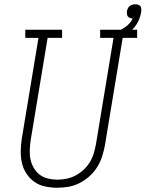

<svg xmlns="http://www.w3.org/2000/svg" viewBox="-20 -875 685 903"><path d="M248 8Q220 8 192 2Q164 -4 142 -19.5Q120 -35 105 -57.5Q90 -80 83.5 -107Q77 -134 77.5 -163Q78 -192 82 -220L161 -697H99V-735H272V-697H204L124 -214Q121 -192 120 -169Q119 -146 123.5 -125Q128 -104 139 -85Q150 -66 166.5 -53.5Q183 -41 205 -35.5Q227 -30 249 -30Q271 -30 293 -34.5Q315 -39 335 -49.5Q355 -60 372.5 -76Q390 -92 402 -111.5Q414 -131 420.5 -152.5Q427 -174 431 -195L514 -697H451V-735H625V-697H557L473 -189Q468 -163 459.5 -137Q451 -111 436 -87.5Q421 -64 399.5 -45Q378 -26 353 -13.5Q328 -1 301.5 3.5Q275 8 248 8ZM535 -697 525 -725Q549 -733 571 -749Q593 -765 604 -788Q604 -788 604 -788Q604 -788 604 -788Q598 -788 591.5 -790.5Q585 -793 581.5 -797.5Q578 -802 577 -808.5Q576 -815 577 -822Q578 -828 581 -835Q584 -842 590 -846.5Q596 -851 603 -853Q610 -855 616 -855Q623 -855 629.5 -853Q636 -851 640 -846Q644 -841 644.5 -834Q645 -827 644 -820Q641 -799 632 -779Q623 -759 608.5 -742.5Q594 -726 574.5 -714.5Q555 -703 535 -697Z"/></svg>

Font: Iosevka Etoile XLtObl
Style: Regular
Weight: 200
Italic angle: -9°
Designer: Belleve Invis
Foundry: Belleve Invis
Version: Version 15.5.2; ttfautohint (v1.8.4)